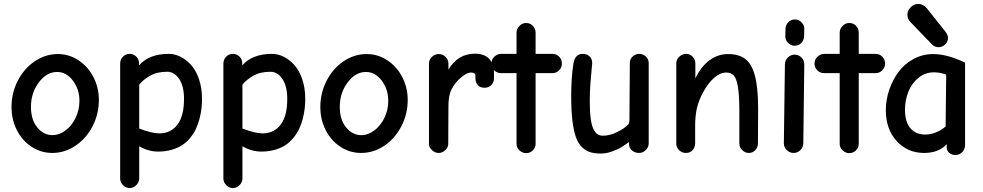

<svg xmlns="http://www.w3.org/2000/svg" viewBox="-20 -766 4960 969"><path d="M244.1 5.9Q186.5 5.9 139.2 -25.4Q91.8 -56.6 64.9 -109.6Q38.1 -162.6 38.1 -226.1Q38.1 -296.9 69.8 -358.6Q101.6 -420.4 155.5 -456.8Q209.5 -493.2 272 -493.2Q329.1 -493.2 377 -461.2Q424.8 -429.2 451.9 -376.2Q479 -323.2 479 -262.2Q479 -190.4 447 -128.7Q415 -66.9 360.8 -30.5Q306.6 5.9 244.1 5.9ZM244.1 -84Q279.3 -84 311 -107.9Q342.8 -131.8 361.8 -171.9Q380.9 -211.9 380.9 -256.8Q380.9 -315.4 347.9 -359.1Q314.9 -402.8 268.1 -402.8Q215.3 -402.8 175.8 -349.9Q136.2 -296.9 136.2 -227.1Q136.2 -161.1 168.5 -122.6Q200.7 -84 244.1 -84Z M634.8 183.1Q615.7 183.1 601.1 168.5Q586.4 153.8 586.4 134.8V-444.8Q586.4 -465.8 600.6 -480Q614.7 -494.1 635.7 -494.1Q652.3 -494.1 667 -481Q681.6 -467.8 681.6 -446.8V-436Q732.4 -494.1 831.5 -494.1Q861.8 -494.1 890.9 -479.7Q919.9 -465.3 944.6 -438Q969.2 -410.6 984.4 -366.2Q999.5 -321.8 999.5 -267.1Q999.5 -241.7 996.6 -216.8Q993.7 -191.9 986.6 -165Q979.5 -138.2 968.5 -115Q957.5 -91.8 939.9 -70.3Q922.4 -48.8 899.9 -33.9Q877.4 -19 846.2 -10Q814.9 -1 777.8 -1Q728.5 -1 682.6 -27.8V134.8Q682.6 153.3 668 168.2Q653.3 183.1 634.8 183.1ZM783.7 -92.8Q841.8 -92.8 875.2 -136.5Q908.7 -180.2 908.7 -267.1Q908.7 -331.1 884.3 -367.4Q859.9 -403.8 823.7 -403.8Q772 -403.8 737.1 -383.5Q702.1 -363.3 682.6 -338.9V-117.2Q746.6 -92.8 783.7 -92.8Z M1155.8 183.1Q1136.7 183.1 1122.1 168.5Q1107.4 153.8 1107.4 134.8V-444.8Q1107.4 -465.8 1121.6 -480Q1135.7 -494.1 1156.7 -494.1Q1173.3 -494.1 1188 -481Q1202.6 -467.8 1202.6 -446.8V-436Q1253.4 -494.1 1352.5 -494.1Q1382.8 -494.1 1411.9 -479.7Q1440.9 -465.3 1465.6 -438Q1490.2 -410.6 1505.4 -366.2Q1520.5 -321.8 1520.5 -267.1Q1520.5 -241.7 1517.6 -216.8Q1514.6 -191.9 1507.6 -165Q1500.5 -138.2 1489.5 -115Q1478.5 -91.8 1460.9 -70.3Q1443.4 -48.8 1420.9 -33.9Q1398.4 -19 1367.2 -10Q1335.9 -1 1298.8 -1Q1249.5 -1 1203.6 -27.8V134.8Q1203.6 153.3 1189 168.2Q1174.3 183.1 1155.8 183.1ZM1304.7 -92.8Q1362.8 -92.8 1396.2 -136.5Q1429.7 -180.2 1429.7 -267.1Q1429.7 -331.1 1405.3 -367.4Q1380.9 -403.8 1344.7 -403.8Q1293 -403.8 1258.1 -383.5Q1223.1 -363.3 1203.6 -338.9V-117.2Q1267.6 -92.8 1304.7 -92.8Z M1802.7 5.9Q1745.1 5.9 1697.8 -25.4Q1650.4 -56.6 1623.5 -109.6Q1596.7 -162.6 1596.7 -226.1Q1596.7 -296.9 1628.4 -358.6Q1660.2 -420.4 1714.1 -456.8Q1768.1 -493.2 1830.6 -493.2Q1887.7 -493.2 1935.5 -461.2Q1983.4 -429.2 2010.5 -376.2Q2037.6 -323.2 2037.6 -262.2Q2037.6 -190.4 2005.6 -128.7Q1973.6 -66.9 1919.4 -30.5Q1865.2 5.9 1802.7 5.9ZM1802.7 -84Q1837.9 -84 1869.6 -107.9Q1901.4 -131.8 1920.4 -171.9Q1939.5 -211.9 1939.5 -256.8Q1939.5 -315.4 1906.5 -359.1Q1873.5 -402.8 1826.7 -402.8Q1773.9 -402.8 1734.4 -349.9Q1694.8 -296.9 1694.8 -227.1Q1694.8 -161.1 1727.1 -122.6Q1759.3 -84 1802.7 -84Z M2194.3 5.9Q2175.3 5.9 2160.2 -8.3Q2145 -22.5 2145 -40V-444.8Q2145 -464.8 2159.9 -479Q2174.8 -493.2 2194.3 -493.2Q2214.4 -493.2 2228.8 -479Q2243.2 -464.8 2243.2 -444.8V-415Q2291.5 -495.1 2377 -495.1Q2403.8 -495.1 2423.6 -486.6Q2443.4 -478 2453.6 -463.4Q2463.9 -448.7 2468.5 -433.1Q2473.1 -417.5 2473.1 -399.9V-370.1Q2473.1 -350.6 2459.7 -336.9Q2446.3 -323.2 2426.3 -323.2Q2401.9 -323.2 2390.6 -337.2Q2379.4 -351.1 2379.4 -371.1V-383.8Q2379.4 -399.9 2357.4 -399.9Q2338.9 -399.9 2315.7 -382.1Q2292.5 -364.3 2277.3 -344.2Q2256.8 -317.9 2250 -291.5Q2243.2 -265.1 2243.2 -230L2242.2 -40Q2242.2 -22.5 2227.3 -8.3Q2212.4 5.9 2194.3 5.9Z M2635.3 6.8Q2616.2 6.8 2601.6 -7.1Q2586.9 -21 2586.9 -40V-397H2507.8Q2487.8 -397 2473.9 -411.4Q2460 -425.8 2460 -444.8Q2460 -466.3 2475.1 -480.2Q2490.2 -494.1 2510.3 -494.1H2586.9V-601.1Q2586.9 -620.1 2601.3 -635Q2615.7 -649.9 2635.3 -649.9Q2656.2 -649.9 2669.7 -635.3Q2683.1 -620.6 2683.1 -601.1V-494.1H2768.1Q2788.1 -494.1 2802 -480Q2815.9 -465.8 2815.9 -444.8Q2815.9 -425.8 2802 -411.4Q2788.1 -397 2768.1 -397H2683.1V-40Q2683.1 -20.5 2668.9 -6.8Q2654.8 6.8 2635.3 6.8Z M3012.7 8.8Q2980.5 8.8 2958 1.7Q2935.5 -5.4 2916.5 -23.9Q2897.5 -42.5 2886.2 -74.7Q2875 -106.9 2868.9 -157Q2862.8 -207 2862.8 -277.8Q2862.8 -372.1 2873.5 -442.9Q2881.3 -494.1 2920.9 -494.1Q2940.9 -494.1 2954.8 -481.9Q2968.8 -469.7 2968.8 -446.8Q2968.8 -441.9 2965.8 -414.8Q2962.9 -387.7 2959.7 -344Q2956.5 -300.3 2956.5 -255.9Q2956.5 -202.1 2961.4 -166.3Q2966.3 -130.4 2976.1 -112.5Q2985.8 -94.7 2996.6 -87.9Q3007.3 -81.1 3022.5 -81.1Q3058.6 -81.1 3096.4 -100.3Q3134.3 -119.6 3150.9 -138.2Q3156.7 -144 3156.7 -163.1L3158.7 -448.2Q3158.7 -467.8 3173.1 -481Q3187.5 -494.1 3205.6 -494.1Q3224.6 -494.1 3239.3 -481Q3253.9 -467.8 3253.9 -448.2V-42Q3253.9 -23.4 3239.3 -8.8Q3224.6 5.9 3205.6 5.9Q3185.1 5.9 3169.9 -6.3Q3154.8 -18.6 3154.8 -38.1V-48.8Q3130.4 -31.7 3115 -22.2Q3099.6 -12.7 3070.1 -2Q3040.5 8.8 3012.7 8.8Z M3441.4 5.9Q3421.9 5.9 3407.5 -8.1Q3393.1 -22 3393.1 -40V-445.8Q3393.1 -465.8 3408.4 -480Q3423.8 -494.1 3443.4 -494.1Q3461.9 -494.1 3475.6 -480Q3489.3 -465.8 3489.3 -445.8V-370.1Q3517.6 -429.7 3560.3 -461.4Q3603 -493.2 3654.3 -493.2Q3710 -493.2 3742.4 -467.5Q3774.9 -441.9 3790.5 -381.8Q3806.2 -321.8 3806.2 -216.8Q3806.2 -171.4 3805.7 -119.4Q3805.2 -67.4 3805.2 -42Q3805.2 -22.9 3792 -8.5Q3778.8 5.9 3759.3 5.9Q3740.2 5.9 3725.8 -8.5Q3711.4 -22.9 3711.4 -41V-207Q3711.4 -285.6 3704.1 -328.1Q3696.8 -370.6 3683.1 -385.3Q3669.4 -399.9 3645 -399.9Q3615.2 -399.9 3585.2 -374.3Q3555.2 -348.6 3529.3 -301.8Q3506.8 -260.7 3497.6 -221.9Q3488.3 -183.1 3488.3 -127.9V-43.9Q3488.3 -22.5 3475.6 -8.3Q3462.9 5.9 3441.4 5.9Z M3990.2 -535.2Q3971.2 -535.2 3957 -550Q3942.9 -564.9 3943.4 -584L3944.3 -621.1Q3944.8 -640.6 3959.2 -654.3Q3973.6 -668 3992.2 -668Q4010.7 -668 4025.4 -653.1Q4040 -638.2 4039.1 -620.1L4038.1 -582Q4037.1 -562 4023.7 -548.6Q4010.3 -535.2 3990.2 -535.2ZM3985.4 5.9Q3965.3 5.9 3950.7 -8.5Q3936 -22.9 3936 -43L3941.4 -440.9Q3941.4 -460.9 3956.1 -475.6Q3970.7 -490.2 3990.2 -490.2Q4010.7 -490.2 4024.9 -475.8Q4039.1 -461.4 4039.1 -440.9L4034.2 -43Q4034.2 -22.9 4019.5 -8.5Q4004.9 5.9 3985.4 5.9Z M4266.1 6.8Q4247.1 6.8 4232.4 -7.1Q4217.8 -21 4217.8 -40V-397H4138.7Q4118.7 -397 4104.7 -411.4Q4090.8 -425.8 4090.8 -444.8Q4090.8 -466.3 4106 -480.2Q4121.1 -494.1 4141.1 -494.1H4217.8V-601.1Q4217.8 -620.1 4232.2 -635Q4246.6 -649.9 4266.1 -649.9Q4287.1 -649.9 4300.5 -635.3Q4314 -620.6 4314 -601.1V-494.1H4398.9Q4418.9 -494.1 4432.9 -480Q4446.8 -465.8 4446.8 -444.8Q4446.8 -425.8 4432.9 -411.4Q4418.9 -397 4398.9 -397H4314V-40Q4314 -20.5 4299.8 -6.8Q4285.6 6.8 4266.1 6.8Z M4716.8 -527.8Q4696.3 -527.8 4682.6 -543L4575.7 -653.8Q4559.6 -669.9 4559.6 -691.9Q4559.6 -712.9 4576.2 -729.5Q4592.8 -746.1 4613.8 -746.1Q4640.1 -746.1 4657.7 -724.1L4752.4 -605Q4764.6 -587.9 4764.6 -575.2Q4764.6 -555.7 4750 -541.7Q4735.4 -527.8 4716.8 -527.8ZM4802.7 16.1Q4782.7 16.1 4770.3 5.1Q4757.8 -5.9 4757.8 -23.9V-38.1Q4717.3 5.9 4643.6 5.9Q4560.1 5.9 4505.4 -54.2Q4450.7 -114.3 4450.7 -210Q4450.7 -262.2 4467.8 -312.5Q4484.9 -362.8 4514.9 -403.3Q4544.9 -443.8 4590.8 -468.5Q4636.7 -493.2 4690.4 -493.2Q4759.3 -493.2 4850.6 -450.2V-34.2Q4850.6 -14.2 4836.9 1Q4823.2 16.1 4802.7 16.1ZM4650.4 -86.9Q4679.2 -86.9 4706.8 -99.1Q4734.4 -111.3 4752.4 -127.9L4755.4 -389.2Q4726.1 -400.9 4692.4 -400.9Q4649.9 -400.9 4616.2 -374Q4582.5 -347.2 4564.9 -304.2Q4547.4 -261.2 4547.4 -211.9Q4547.4 -150.9 4574.5 -118.9Q4601.6 -86.9 4650.4 -86.9Z"/></svg>

Font: Comic Neue
Style: Bold
Weight: 700
Designer: Craig Rozynski
Foundry: Craig Rozynski
Version: Version 2.003;hotconv 1.0.109;makeotfexe 2.5.65596